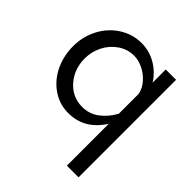

<svg xmlns="http://www.w3.org/2000/svg" viewBox="-200 -671 1023 1023"><g transform="rotate(45 311.5 -159.0)"><path d="M37.1 -261.2Q37.1 -334 69.6 -395.8Q102.1 -457.5 158.9 -494.1Q215.8 -530.8 284.2 -530.8Q343.3 -530.8 393.6 -501.2Q443.8 -471.7 474.1 -422.9V-522H551.8V212.9H463.9V-103Q392.6 9.8 271 9.8Q203.6 9.8 149.4 -28.1Q95.2 -65.9 66.2 -127.4Q37.1 -189 37.1 -261.2ZM463.9 -178.2V-328.1Q458 -361.3 432.6 -390.9Q407.2 -420.4 372.3 -437.7Q337.4 -455.1 303.2 -455.1Q253.4 -455.1 212.4 -426.5Q171.4 -397.9 149.2 -353.3Q127 -308.6 127 -258.8Q127 -178.7 176.3 -122.3Q225.6 -65.9 300.8 -65.9Q353.5 -65.9 394.8 -96.9Q436 -127.9 463.9 -178.2Z"/></g></svg>

Font: Rawline Medium
Style: Regular
Weight: 500
Designer: Matt McInerney, Pablo Impallari, Rodrigo Fuenzalida
Foundry: Matt McInerney, Pablo Impallari, Rodrigo Fuenzalida
Version: Version 4.020;PS 004.020;hotconv 1.0.88;makeotf.lib2.5.64775